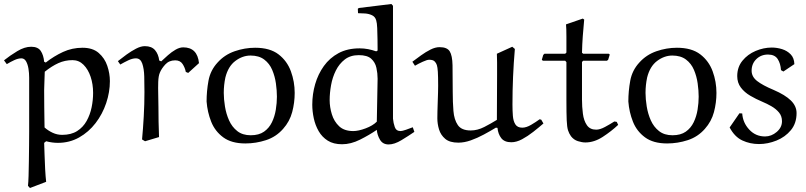

<svg xmlns="http://www.w3.org/2000/svg" viewBox="-28 -704 4033 961"><path d="M203 206 122 237 112 226Q114 209 115 176.5Q116 144 116.5 105Q117 66 117.5 26.5Q118 -13 118 -45Q118 -77 118 -94V-315Q118 -338 114.5 -360Q111 -382 102.5 -397Q94 -412 79 -412Q63 -412 43.5 -403Q24 -394 6 -383L-8 -402Q22 -426 58.5 -448Q95 -470 128 -470Q162 -470 176 -449Q190 -428 193 -395L201 -391Q242 -423 287.5 -444Q333 -465 385 -465Q436 -465 466 -439Q496 -413 509 -374.5Q522 -336 522 -298Q522 -243 503.5 -188Q485 -133 450.5 -88Q416 -43 368 -16Q320 11 262 11Q233 11 203 3L193 11Q194 34 195 70Q196 106 198 143Q200 180 203 206ZM195 -66Q213 -50 235.5 -39.5Q258 -29 283 -29Q328 -29 358 -48Q388 -67 405.5 -98.5Q423 -130 430.5 -166.5Q438 -203 438 -239Q438 -283 425.5 -320Q413 -357 390 -380Q367 -403 335 -403Q297 -403 264 -388Q231 -373 196 -345Q196 -343 195.5 -330Q195 -317 194.5 -300.5Q194 -284 193.5 -270Q193 -256 193 -252Q193 -211 193.5 -168Q194 -125 194.5 -96Q195 -67 195 -66Z M968 -388 914 -339 902 -344Q898 -365 886 -383.5Q874 -402 849 -402Q818 -402 799 -381Q780 -360 772 -340Q765 -324 764 -294Q763 -264 764 -230.5Q765 -197 765 -170Q765 -95 768 -18L698 3L683 -6Q688 -59 691.5 -121Q695 -183 695 -243Q695 -282 694 -321Q693 -360 684 -386Q675 -412 652 -412Q635 -412 614 -402Q593 -392 574 -381L562 -398Q582 -414 605.5 -431Q629 -448 653 -460.5Q677 -473 697 -473Q731 -473 748 -453Q765 -433 769 -401L779 -397Q794 -411 812.5 -427.5Q831 -444 851 -455.5Q871 -467 889 -467Q960 -467 968 -388Z M1389 -59Q1354 -19 1303.5 -2.5Q1253 14 1200 14Q1131 14 1089.5 -16.5Q1048 -47 1029 -95Q1010 -143 1006 -196Q1006 -248 1015.5 -300Q1025 -352 1061 -391Q1096 -430 1146.5 -447.5Q1197 -465 1249 -465Q1323 -465 1366 -432Q1409 -399 1428 -347Q1447 -295 1447 -239Q1447 -190 1434.5 -143Q1422 -96 1389 -59ZM1226 -426Q1186 -426 1150 -399Q1114 -372 1100 -316Q1096 -297 1094 -278Q1092 -259 1092 -239Q1092 -208 1098 -171Q1104 -134 1118.5 -101.5Q1133 -69 1159.5 -48Q1186 -27 1227 -27Q1268 -27 1293.5 -45Q1319 -63 1333 -92Q1347 -121 1352.5 -155Q1358 -189 1358 -220Q1358 -251 1353 -286.5Q1348 -322 1334.5 -354Q1321 -386 1294.5 -406Q1268 -426 1226 -426Z M1764 -638 1763 -660 1768 -664 1931 -684 1939 -675V-110Q1941 -88 1948 -68Q1955 -48 1977 -48Q1985 -48 2004 -54.5Q2023 -61 2038 -67L2046 -44Q2017 -24 1981.5 -2.5Q1946 19 1917 19Q1888 19 1874 -4.5Q1860 -28 1858 -54Q1820 -28 1774 -5Q1728 18 1684 18Q1641 18 1612.5 0Q1584 -18 1567 -47.5Q1550 -77 1542.5 -112Q1535 -147 1535 -180Q1535 -233 1549.5 -283Q1564 -333 1593 -373.5Q1622 -414 1666.5 -438Q1711 -462 1772 -462Q1794 -462 1814.5 -458Q1835 -454 1855 -447L1862 -451Q1862 -478 1861.5 -508Q1861 -538 1860 -563.5Q1859 -589 1855 -602Q1850 -620 1834.5 -627.5Q1819 -635 1800 -636.5Q1781 -638 1764 -638ZM1858 -95 1862 -310Q1862 -337 1856 -364.5Q1850 -392 1830 -410Q1810 -428 1768 -428Q1726 -428 1698 -406.5Q1670 -385 1653 -351Q1636 -317 1629 -277.5Q1622 -238 1622 -203Q1622 -168 1633 -132Q1644 -96 1669.5 -72Q1695 -48 1740 -48Q1766 -48 1802 -61.5Q1838 -75 1858 -95Z M2673 -107 2681 -105 2692 -86Q2669 -66 2641 -44Q2613 -22 2585 -7Q2557 8 2531 8Q2497 8 2481 -12.5Q2465 -33 2462 -64L2454 -65Q2426 -48 2393.5 -30.5Q2361 -13 2328.5 -1.5Q2296 10 2266 10Q2223 10 2200.5 -9Q2178 -28 2169.5 -56Q2161 -84 2161 -112Q2161 -124 2161.5 -147Q2162 -170 2163 -195Q2164 -220 2164.5 -242Q2165 -264 2165 -275Q2165 -321 2163.5 -344.5Q2162 -368 2158.5 -378.5Q2155 -389 2148 -396Q2140 -405 2120 -405Q2110 -405 2088 -395Q2066 -385 2049 -375L2036 -395Q2056 -410 2079.5 -427Q2103 -444 2127 -456Q2151 -468 2172 -468Q2210 -468 2223 -447Q2236 -426 2237 -377.5Q2238 -329 2238 -244Q2238 -193 2241.5 -149Q2245 -105 2263.5 -78Q2282 -51 2328 -51Q2362 -51 2396 -68.5Q2430 -86 2459 -104Q2459 -153 2459.5 -214.5Q2460 -276 2460 -329Q2460 -364 2460 -391.5Q2460 -419 2459 -435L2536 -470L2549 -459Q2537 -320 2537 -181Q2537 -151 2539 -124.5Q2541 -98 2551.5 -81.5Q2562 -65 2586 -65Q2606 -65 2630 -79Q2654 -93 2673 -107Z M2805 -582 2889 -611 2896 -606Q2892 -563 2889 -523.5Q2886 -484 2885 -440L2891 -435H3019L3024 -431L3016 -405L3010 -400H2891L2885 -394V-205Q2885 -170 2889.5 -135Q2894 -100 2909.5 -77.5Q2925 -55 2956 -55Q2975 -55 3000 -68.5Q3025 -82 3047 -96L3059 -94L3066 -79Q3032 -47 2989 -19Q2946 9 2902 9Q2885 9 2864.5 2.5Q2844 -4 2830 -22Q2820 -36 2815 -52Q2810 -68 2808.5 -102Q2807 -136 2807 -203V-393L2801 -400H2689L2684 -405L2691 -429L2697 -435H2801L2807 -441Q2807 -479 2807 -521Q2807 -563 2805 -582Z M3500 -59Q3465 -19 3414.5 -2.5Q3364 14 3311 14Q3242 14 3200.5 -16.5Q3159 -47 3140 -95Q3121 -143 3117 -196Q3117 -248 3126.5 -300Q3136 -352 3172 -391Q3207 -430 3257.5 -447.5Q3308 -465 3360 -465Q3434 -465 3477 -432Q3520 -399 3539 -347Q3558 -295 3558 -239Q3558 -190 3545.5 -143Q3533 -96 3500 -59ZM3337 -426Q3297 -426 3261 -399Q3225 -372 3211 -316Q3207 -297 3205 -278Q3203 -259 3203 -239Q3203 -208 3209 -171Q3215 -134 3229.5 -101.5Q3244 -69 3270.5 -48Q3297 -27 3338 -27Q3379 -27 3404.5 -45Q3430 -63 3444 -92Q3458 -121 3463.5 -155Q3469 -189 3469 -220Q3469 -251 3464 -286.5Q3459 -322 3445.5 -354Q3432 -386 3405.5 -406Q3379 -426 3337 -426Z M3948 -383 3893 -346 3881 -353Q3879 -386 3864.5 -408.5Q3850 -431 3816 -431Q3781 -431 3757.5 -408Q3734 -385 3734 -350Q3734 -320 3761.5 -298.5Q3789 -277 3844 -254Q3902 -229 3930.5 -201Q3959 -173 3959 -138Q3959 -87 3930.5 -52.5Q3902 -18 3858.5 -0.5Q3815 17 3771 17Q3726 17 3687.5 -1Q3649 -19 3624 -66L3673 -137L3687 -136Q3690 -90 3722 -55.5Q3754 -21 3801 -21Q3833 -21 3859.5 -43.5Q3886 -66 3886 -97Q3886 -123 3871 -141Q3856 -159 3833.5 -172Q3811 -185 3787 -195Q3756 -208 3727 -225Q3698 -242 3680 -266Q3662 -290 3662 -323Q3662 -368 3688 -400Q3714 -432 3754 -449Q3794 -466 3835 -466Q3861 -466 3886.5 -458Q3912 -450 3929.5 -432Q3947 -414 3948 -383Z"/></svg>

Font: Aref Ruqaa Ink
Style: Regular
Weight: 400
Designer: Abdullah Aref
Version: Version 1.005